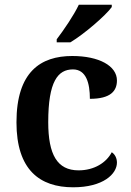

<svg xmlns="http://www.w3.org/2000/svg" viewBox="-20 -786 555 816"><path d="M221 -619V-606H279C339 -642 430 -721 455 -756V-766H315C294 -721 250 -657 221 -619ZM291 10C419 10 477 -47 477 -95C477 -113 469 -130 455 -139C432 -95 381 -62 314 -62C223 -62 185 -129 185 -267C185 -440 226 -491 290 -491C346 -491 362 -433 362 -366C451 -366 477 -400 477 -444C477 -506 401 -548 287 -548C153 -548 50 -481 50 -266C50 -64 149 10 291 10Z"/></svg>

Font: Noto Serif Oriya SemiBold
Style: Regular
Weight: 600
Designer: David Williams
Foundry: Google LLC, David Williams
Version: Version 1.051